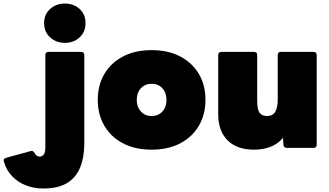

<svg xmlns="http://www.w3.org/2000/svg" viewBox="-206 -835 1858 1084"><path d="M160 -593Q111 -593 77 -624Q43 -655 43 -704Q43 -754 77 -784.5Q111 -815 160 -815Q210 -815 243.5 -784.5Q277 -754 277 -704Q277 -655 243.5 -624Q210 -593 160 -593ZM29 229Q-16 228 -59.5 211.5Q-103 195 -136 161.5Q-169 128 -184 78Q-190 61 -172 56L-33 18Q-18 14 -11 29Q-1 49 18 49Q32 49 41 37.5Q50 26 50 -2V-524Q50 -542 68 -542H252Q270 -542 270 -524V-27Q270 53 246 111.5Q222 170 169 200.5Q116 231 29 229Z M650 10Q557 10 489 -25.5Q421 -61 383.5 -124.5Q346 -188 346 -271Q346 -355 383.5 -418Q421 -481 489 -516.5Q557 -552 650 -552Q743 -552 811 -516.5Q879 -481 916.5 -418Q954 -355 954 -271Q954 -188 916.5 -124.5Q879 -61 811 -25.5Q743 10 650 10ZM650 -180Q688 -180 711 -205.5Q734 -231 734 -271Q734 -311 711 -336.5Q688 -362 650 -362Q613 -362 589.5 -336.5Q566 -311 566 -271Q566 -231 589.5 -205.5Q613 -180 650 -180Z M1228 10Q1131 10 1078.5 -43Q1026 -96 1026 -189V-524Q1026 -542 1044 -542H1228Q1246 -542 1246 -524V-267Q1246 -218 1259 -199Q1272 -180 1302 -180Q1334 -180 1348 -204Q1362 -228 1362 -274V-524Q1362 -542 1380 -542H1564Q1582 -542 1582 -524V-18Q1582 0 1564 0H1413Q1396 0 1394 -18L1392 -57Q1336 10 1228 10Z"/></svg>

Font: LINE Seed Sans Heavy
Style: Regular
Weight: 900
Designer: LINE VX Design & Dalton Maag Ltd & Sandoll Inc
Foundry: Dalton Maag Ltd
Version: Version 1.003